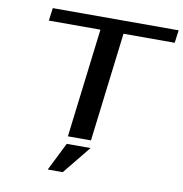

<svg xmlns="http://www.w3.org/2000/svg" viewBox="-90 -734 961 1008"><g transform="rotate(10 390.5 -229.5)"><path d="M772 -581 781 -649H110L101 -581H376L305 0H428L499 -581ZM433 40H306L231 190H311Z"/></g></svg>

Font: Gamestation Extended
Style: Italic
Weight: 400
Width: 7
Designer: Jonas Hecksher
Foundry: Jonas Hecksher, Playtypeª, e-types AS
Version: Version 1.003